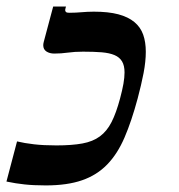

<svg xmlns="http://www.w3.org/2000/svg" viewBox="-50 -560 547 586"><path d="M236.3 -524.4Q280.8 -524.4 311 -516.4Q341.3 -508.3 360.1 -492.7Q378.9 -477.1 387 -454.3Q395 -431.6 395 -401.9Q395 -372.6 388.2 -336.9Q381.3 -301.3 370.1 -259.3Q351.6 -190.4 330.1 -140.4Q308.6 -90.3 277.1 -57.9Q245.6 -25.4 200.4 -9.8Q155.3 5.9 89.4 5.9Q70.3 5.9 54.7 5.1Q39.1 4.4 25.1 2.9Q11.2 1.5 -2.2 -0.7Q-15.6 -2.9 -30.3 -5.9L2 -128.4Q24.4 -123 53.7 -119.6Q83 -116.2 122.1 -116.2Q169.4 -116.2 201.4 -122.1Q233.4 -127.9 254.9 -143.8Q276.4 -159.7 290.5 -187.5Q304.7 -215.3 316.4 -259.3Q323.2 -284.7 326.7 -304.2Q330.1 -323.7 330.1 -338.9Q330.1 -359.9 322.5 -372.6Q314.9 -385.3 299.6 -391.8Q284.2 -398.4 260.3 -400.4Q236.3 -402.3 203.6 -402.3Q177.7 -402.3 157.2 -399.4Q136.7 -396.5 115.7 -396.5Q101.6 -396.5 91.8 -402.8Q82 -409.2 82 -421.9Q82 -426.3 83.5 -432.1L112.3 -540H151.4L149.9 -534.7Q148.9 -530.8 148.9 -529.3Q148.9 -525.4 151.6 -523.2Q154.3 -521 161.1 -521Q171.9 -521 181.2 -521.5Q190.4 -522 199 -522.7Q207.5 -523.4 216.6 -523.9Q225.6 -524.4 236.3 -524.4Z"/></svg>

Font: Arian AMU Serif
Style: Bold Italic
Weight: 700
Italic angle: -15°
Designer: Ruben Hakobyan (Tarumian)
Foundry: Ruben Hakobyan (Tarumian)
Version: Version 1.002